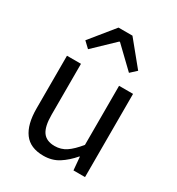

<svg xmlns="http://www.w3.org/2000/svg" viewBox="-197 -950 1000 1086"><g transform="rotate(30 303.5 -407.0)"><path d="M250.7 13.4Q164.6 13.4 124.5 -40.9Q84.3 -95.1 84.3 -199.3V-543.4H175.7V-210.3Q175.7 -134.6 199.9 -100.3Q224.2 -66 278.3 -66Q319.9 -66 353 -88.1Q386 -110.1 424.5 -157.6V-543.4H515.9V0H440.4L432.9 -85.3H430.1Q392.1 -40.9 349.5 -13.7Q306.9 13.4 250.7 13.4ZM130.5 -671.1 257.1 -827H348.2L475.5 -671.1L436.2 -634.9L305 -760.9H300.6L168.8 -634.9Z"/></g></svg>

Font: Noto Sans TC Thin
Style: Regular
Weight: 100
Designer: Ryoko NISHIZUKA 西塚涼子 (kana, bopomofo & ideographs); Paul D. Hunt (Latin, Greek & Cyrillic); Sandoll Communications 산돌커뮤니
Foundry: Adobe
Version: Version 2.004-H2;hotconv 1.0.118;makeotfexe 2.5.65603